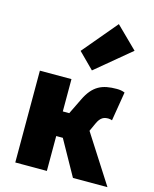

<svg xmlns="http://www.w3.org/2000/svg" viewBox="-124 -927 812 1010"><g transform="rotate(15 282.0 -422.0)"><path d="M58 0H230V-190H266L372 0H560L392 -262L412 -306C429 -344 448 -350 472 -350C479 -350 486 -348 492 -346L518 -504C504 -510 490 -512 474 -512C396 -512 346 -492 306 -408L265 -324H230V-500H58ZM322 -572 512 -730 396 -844 238 -656Z"/></g></svg>

Font: Giro Sans Black
Style: Regular
Weight: 900
Designer: Paul D. Hunt
Foundry: Adobe Systems Incorporated
Version: Version 1.000;PS 1.0;hotconv 1.0.88;makeotf.lib2.5.647800